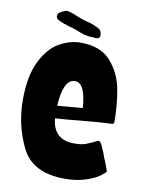

<svg xmlns="http://www.w3.org/2000/svg" viewBox="-85 -788 651 870"><g transform="rotate(10 241.0 -353.5)"><path d="M25 -297Q25 -409 59 -476.5Q93 -544 141.5 -571Q190 -598 239 -598Q331 -598 377.5 -545Q424 -492 437.5 -421.5Q451 -351 451 -269Q451 -262 441 -260Q408 -260 289 -249Q270 -247 243 -244.5Q216 -242 183 -240Q192 -143 288 -143Q320 -143 337.5 -149Q355 -155 394 -174Q401 -174 406.5 -166Q412 -158 422 -133Q425 -128 429.5 -114Q434 -100 438 -93Q457 -45 456 -43Q454 -39 445 -32Q424 -11 377.5 5.5Q331 22 275 22Q125 22 75 -79.5Q25 -181 25 -297ZM299 -308Q291 -422 244 -422Q216 -422 201 -389.5Q186 -357 183 -298ZM248 -636 226 -644Q203 -654 186.5 -658Q170 -662 164 -665Q151 -668 134 -675.5Q117 -683 114 -688Q111 -694 111 -699Q111 -707 115.5 -711.5Q120 -716 130 -721Q144 -729 152 -729Q159 -729 168.5 -725.5Q178 -722 183 -721Q211 -709 227.5 -703.5Q244 -698 269 -692Q273 -690 285.5 -685.5Q298 -681 307.5 -674.5Q317 -668 319 -659Q321 -649 321 -646Q321 -630 302 -630Q297 -630 283 -632Q272 -631 248 -636Z"/></g></svg>

Font: Barriecito
Style: Regular
Weight: 400
Designer: Pablo Cosgaya & Sergio Jiménez
Foundry: Pablo Cosgaya & Sergio Jiménez
Version: Version 1.001